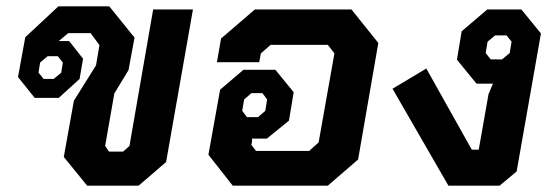

<svg xmlns="http://www.w3.org/2000/svg" viewBox="-20 -588 1757 608"><path d="M182 -91 214 -269 284 -381 295 -445 267 -483H196L166 -458H199L243 -402L232 -338L166 -278H90L37 -344L60 -470L165 -568H326L406 -469L387 -366L342 -292L313 -126L325 -108H370L390 -126L465 -558H591L506 -75L419 0H256ZM150 -338 174 -358 179 -390 163 -410H131L107 -390L102 -358L118 -338Z M640 -98 677 -304 751 -367H852L910 -296L895 -206L825 -149H778V-139L776 -129L791 -110H959L989 -137L1039 -419L1018 -446H837L806 -419L801 -391H667L680 -466L787 -558H1093L1178 -452L1114 -83L1018 0H717ZM797 -217 820 -237 826 -273 811 -293H776L753 -273L747 -237L762 -217Z M1223 -307 1330 -371 1474 -114H1496L1527 -290L1541 -323H1489L1427 -399L1442 -489L1523 -558H1631L1693 -482L1616 -45L1562 0H1400ZM1570 -400 1594 -420 1600 -456 1584 -476H1548L1524 -456L1518 -420L1534 -400Z"/></svg>

Font: Chakra Petch
Style: Bold Italic
Weight: 700
Italic angle: -10°
Designer: Katatrad Aksorn Co.,Ltd.
Foundry: Cadson Demak Co.,Ltd.
Version: Version 1.000; ttfautohint (v1.6)